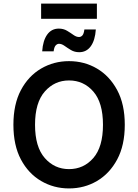

<svg xmlns="http://www.w3.org/2000/svg" viewBox="-20 -1043 772 1074"><path d="M55 -345Q55 -460 97 -539Q139 -618 210 -659.5Q281 -701 366 -701Q452 -701 522.5 -659.5Q593 -618 635.5 -539Q678 -460 678 -345Q678 -230 635.5 -151Q593 -72 522.5 -30.5Q452 11 366 11Q281 11 210 -30.5Q139 -72 97 -151Q55 -230 55 -345ZM176 -345Q176 -221 230.5 -159Q285 -97 366 -97Q448 -97 502 -159Q556 -221 556 -345Q556 -469 502 -531Q448 -593 366 -593Q285 -593 230.5 -531Q176 -469 176 -345ZM216 -756Q220 -816 244 -849.5Q268 -883 309 -883Q335 -883 355 -871Q375 -859 391 -847.5Q407 -836 422 -836Q433 -836 441 -845Q449 -854 452 -878H516Q512 -818 488 -784.5Q464 -751 423 -751Q397 -751 377 -763Q357 -775 341 -786.5Q325 -798 310 -798Q300 -798 291.5 -789Q283 -780 280 -756ZM210 -938V-1023H522V-938Z"/></svg>

Font: Radio Canada Medium
Style: Regular
Weight: 500
Designer: Charles Daoud, Etienne Aubert Bonn, Alexandre Saumier Demers, Jacques Le Bailly
Foundry: Radio-Canada
Version: Version 2.104; ttfautohint (v1.8.4.7-5d5b);gftools[0.9.28.de